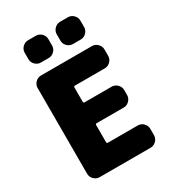

<svg xmlns="http://www.w3.org/2000/svg" viewBox="-226 -1077 1068 1194"><g transform="rotate(-30 308.0 -480.0)"><path d="M400 -960H456Q479 -960 496 -943Q513 -926 513 -903V-857Q513 -834 496 -817Q479 -800 456 -800H400Q377 -800 360 -817Q343 -834 343 -857V-903Q343 -926 360 -943Q377 -960 400 -960ZM170 -960H226Q249 -960 266 -943Q283 -926 283 -903V-857Q283 -834 266 -817Q249 -800 226 -800H170Q147 -800 130 -817Q113 -834 113 -857V-903Q113 -926 130 -943Q147 -960 170 -960ZM496 -730Q519 -730 536 -713Q553 -696 553 -673V-627Q553 -604 536 -587Q519 -570 496 -570H282Q273 -570 273 -562V-459Q273 -450 282 -450H476Q499 -450 516 -433Q533 -416 533 -393V-357Q533 -334 516 -317Q499 -300 476 -300H282Q273 -300 273 -292V-169Q273 -160 282 -160H496Q519 -160 536 -143Q553 -126 553 -103V-57Q553 -34 536 -17Q519 0 496 0H130Q107 0 90 -17Q73 -34 73 -57V-673Q73 -696 90 -713Q107 -730 130 -730Z"/></g></svg>

Font: Rounded Mplus 1c Black
Style: Regular
Weight: 900
Version: Version 1.059.20150529